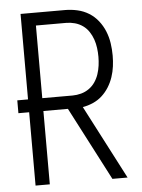

<svg xmlns="http://www.w3.org/2000/svg" viewBox="-53 -777 605 819"><g transform="rotate(-5 250.0 -367.5)"><path d="M66 0V-314H20V-369H66V-735H257Q283 -735 309.5 -729Q336 -723 358.5 -709Q381 -695 397.5 -674Q414 -653 424 -628.5Q434 -604 438 -577.5Q442 -551 442 -524Q442 -501 439 -478Q436 -455 428.5 -432.5Q421 -410 408.5 -390Q396 -370 379 -354.5Q362 -339 340.5 -329.5Q319 -320 296 -316L460 0H395L232 -314H127V0ZM127 -369H257Q275 -369 293.5 -374Q312 -379 327.5 -390Q343 -401 353.5 -416.5Q364 -432 370 -450Q376 -468 378.5 -487Q381 -506 381 -524Q381 -543 378.5 -562Q376 -581 370 -598.5Q364 -616 353.5 -632Q343 -648 327.5 -659Q312 -670 293.5 -675Q275 -680 257 -680H127Z"/></g></svg>

Font: Iosevka SS04 Light
Style: Regular
Weight: 300
Monospace: yes
Designer: Belleve Invis
Foundry: Belleve Invis
Version: Version 19.0.0; ttfautohint (v1.8.4)